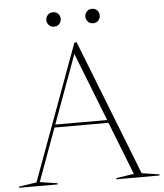

<svg xmlns="http://www.w3.org/2000/svg" viewBox="-67 -943 848 995"><g transform="rotate(-5 357.0 -445.5)"><path d="M631 -20 722.5 -6V0H498.5V-6L590.5 -20L482.5 -295H201.5L101 -20L192.5 -6V0H-8V-6L84 -20L343 -725H354.5ZM207 -310H477L337.5 -666ZM245.5 -816Q228 -816 218 -827.5Q208 -839 208 -853.5Q208 -868 218 -879.5Q228 -891 245.5 -891Q263 -891 273 -879.5Q283 -868 283 -853.5Q283 -839 273 -827.5Q263 -816 245.5 -816ZM448.5 -816Q431 -816 421 -827.5Q411 -839 411 -853.5Q411 -868 421 -879.5Q431 -891 448.5 -891Q466 -891 476 -879.5Q486 -868 486 -853.5Q486 -839 476 -827.5Q466 -816 448.5 -816Z"/></g></svg>

Font: Newsreader 72pt ExtraLight
Style: Regular
Weight: 275
Designer: Hugues Gentile
Foundry: Production Type
Version: Version 1.003; ttfautohint (v1.8.3)